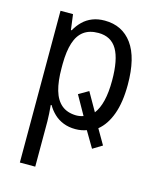

<svg xmlns="http://www.w3.org/2000/svg" viewBox="-117 -626 774 947"><g transform="rotate(15 270.0 -152.5)"><path d="M296.9 9.3Q262.7 9.3 235.1 -1.7Q207.5 -12.7 187.3 -32Q167 -51.3 153.8 -74.7H149.4Q151.4 -54.2 152.8 -31.2Q154.3 -8.3 154.3 7.8V239.3H75.7V-535.6H139.6L149.9 -457H153.8Q168.5 -483.4 189 -503.4Q209.5 -523.4 237.1 -534.4Q264.6 -545.4 299.8 -545.4Q389.6 -545.4 440.2 -476.1Q490.7 -406.7 490.7 -269Q490.7 -179.2 468.5 -118.2Q446.3 -57.1 405.8 -24.4L450.2 52.2L401.9 81.5L353.5 -0.5Q341.8 3.9 327.4 6.6Q313 9.3 296.9 9.3ZM285.2 -478.5Q239.3 -478.5 210.4 -457Q181.6 -435.5 168 -392.8Q154.3 -350.1 153.8 -285.2V-264.2Q153.8 -196.8 167 -151.1Q180.2 -105.5 208.7 -81.8Q237.3 -58.1 282.7 -57.1Q293 -57.1 302.2 -58.8Q311.5 -60.5 319.8 -63.5L265.1 -160.6L315.4 -189.9L369.1 -95.7Q389.6 -122.1 400.1 -165.3Q410.6 -208.5 410.6 -269Q410.6 -375.5 380.4 -427Q350.1 -478.5 285.2 -478.5Z"/></g></svg>

Font: Open Sans SemiCondensed
Style: Regular
Weight: 400
Width: 4
Designer: Monotype Design Team
Foundry: Monotype Imaging Inc.
Version: Version 3.000